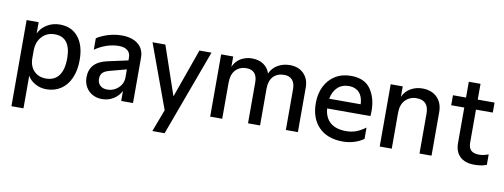

<svg xmlns="http://www.w3.org/2000/svg" viewBox="-69 -1071 4367 1664"><g transform="rotate(10 2114.5 -238.5)"><path d="M77 -548H183V-449Q206 -499 256.5 -529.5Q307 -560 368 -560Q473 -560 531.5 -487Q590 -414 590 -287Q590 -195 560 -127Q530 -59 475 -23Q420 13 349 13Q295 13 250 -12Q205 -37 183 -77V210H77ZM329 -78Q403 -78 442 -129.5Q481 -181 481 -283Q481 -375 445.5 -422Q410 -469 340 -469Q270 -469 226.5 -421Q183 -373 183 -296V-233Q183 -162 223 -120Q263 -78 329 -78Z M674 -150Q674 -285 829 -318L1007 -357V-381Q1007 -423 980 -444.5Q953 -466 905 -466Q850 -466 796 -447.5Q742 -429 695 -396V-497Q738 -525 796 -542.5Q854 -560 913 -560Q1005 -560 1057.5 -517.5Q1110 -475 1110 -398V0H1006V-89Q983 -42 938 -14.5Q893 13 839 13Q791 13 753.5 -8Q716 -29 695 -66Q674 -103 674 -150ZM869 -76Q906 -76 937.5 -93.5Q969 -111 988 -140.5Q1007 -170 1007 -206V-278L861 -239Q819 -228 801 -208.5Q783 -189 783 -156Q783 -120 806 -98Q829 -76 869 -76Z M1391 14 1185 -548H1298L1445 -118L1598 -548H1704L1425 210H1317Z M1789 -548H1895V-457Q1916 -507 1960.5 -533.5Q2005 -560 2059 -560Q2120 -560 2161 -532Q2202 -504 2218 -455Q2240 -506 2287.5 -533Q2335 -560 2392 -560Q2470 -560 2515.5 -513.5Q2561 -467 2561 -392V0H2455V-360Q2455 -413 2429.5 -440.5Q2404 -468 2360 -468Q2298 -468 2263 -430.5Q2228 -393 2228 -324V0H2122V-360Q2122 -414 2097.5 -441Q2073 -468 2027 -468Q1967 -468 1931 -429Q1895 -390 1895 -316V0H1789Z M2670 -275Q2670 -358 2702 -422.5Q2734 -487 2793 -523.5Q2852 -560 2931 -560Q3051 -560 3104.5 -482.5Q3158 -405 3158 -292Q3158 -276 3156 -246H2775Q2781 -167 2830 -124Q2879 -81 2970 -81Q3018 -81 3058 -96Q3098 -111 3140 -142V-43Q3106 -17 3057.5 -2Q3009 13 2958 13Q2821 13 2745.5 -64.5Q2670 -142 2670 -275ZM3055 -332Q3052 -400 3018.5 -435Q2985 -470 2929 -470Q2867 -470 2828 -432.5Q2789 -395 2778 -332Z M3281 -548H3387V-456Q3409 -506 3456 -533Q3503 -560 3558 -560Q3641 -560 3689 -512Q3737 -464 3737 -382V0H3631V-352Q3631 -468 3524 -468Q3465 -468 3426 -428.5Q3387 -389 3387 -316V0H3281Z M3944 -151V-460H3829V-548H3944V-687H4047V-548H4195V-460H4047V-171Q4047 -123 4070 -101.5Q4093 -80 4141 -80Q4177 -80 4223 -97V-5Q4180 13 4115 13Q4033 13 3988.5 -29Q3944 -71 3944 -151Z"/></g></svg>

Font: Application Medium
Style: Regular
Weight: 500
Designer: Wei Huang
Foundry: Wei Huang
Version: Version 0.012